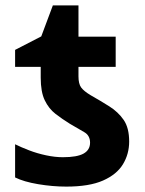

<svg xmlns="http://www.w3.org/2000/svg" viewBox="-20 -682 537 712"><path d="M226 10Q175 10 121.5 1Q68 -8 36 -24V-147Q58 -136 88 -124.5Q118 -113 151 -106Q184 -99 213 -99Q266 -99 290 -112.5Q314 -126 314 -153Q314 -180 291.5 -192.5Q269 -205 239 -223Q210 -241 185.5 -260Q161 -279 146 -310Q131 -341 131 -394V-434H36V-497L133 -547L176 -662H271V-546H409V-434H271V-399Q271 -371 281 -357.5Q291 -344 316 -329Q353 -308 385.5 -287.5Q418 -267 438.5 -237.5Q459 -208 459 -157Q459 -111 436 -73Q413 -35 362 -12.5Q311 10 226 10Z"/></svg>

Font: Noto Sans IKEA
Style: Bold
Weight: 600
Designer: Monotype Design Team
Foundry: Monotype Imaging Inc.
Version: Version 2.001